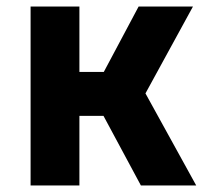

<svg xmlns="http://www.w3.org/2000/svg" viewBox="-20 -570 640 590"><path d="M74 0H224V-214H298L413 0H583L427 -283L573 -550H406L299 -349H224V-550H74Z"/></svg>

Font: JetBrains Mono ExtraBold
Style: Regular
Weight: 800
Monospace: yes
Designer: Philipp Nurullin, Konstantin Bulenkov
Foundry: JetBrains
Version: Version 2.305